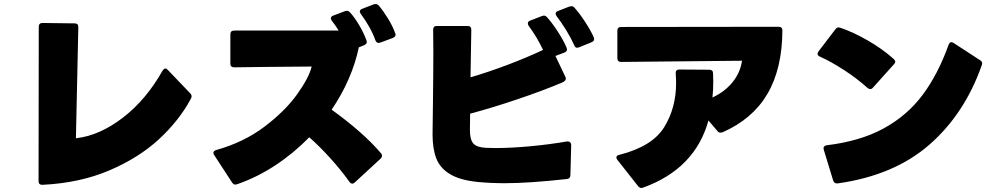

<svg xmlns="http://www.w3.org/2000/svg" viewBox="-20 -890 5010 961"><path d="M191 35Q173 35 173 16L174 -756Q174 -775 193 -775L354 -773Q372 -773 372 -754L360 -198Q478 -211 595 -301Q712 -391 794 -537Q801 -547 807 -547Q814 -547 820 -540L932 -423Q939 -416 939 -408Q939 -403 936 -397Q878 -288 776.5 -194Q675 -100 527 -37Q379 26 193 35Z M1875 -675Q1865 -675 1859 -688Q1848 -720 1828 -755.5Q1808 -791 1786 -820Q1781 -827 1781 -832Q1781 -842 1793 -846L1850 -868L1860 -870Q1868 -870 1876 -862Q1899 -835 1922.5 -796.5Q1946 -758 1958 -724Q1960 -718 1960 -716Q1960 -706 1946 -700L1884 -677Q1878 -675 1875 -675ZM1158 34Q1149 34 1142 24L1052 -114Q1048 -119 1048 -125Q1048 -134 1062 -139Q1201 -178 1304.5 -256.5Q1408 -335 1467.5 -418.5Q1527 -502 1540 -557Q1462 -557 1306 -555Q1202 -553 1152 -553Q1133 -553 1133 -572V-718Q1133 -737 1152 -737H1675Q1658 -765 1641 -786Q1636 -793 1636 -798Q1636 -808 1648 -812L1706 -834L1716 -836Q1724 -836 1732 -828Q1757 -800 1779 -762Q1801 -724 1814 -689Q1816 -683 1816 -680Q1816 -670 1803 -664L1776 -653Q1742 -492 1640 -341Q1797 -228 1887 -123Q1892 -118 1892 -110Q1892 -103 1885 -96L1756 23Q1750 29 1743 29Q1735 29 1729 20Q1686 -40 1633 -98.5Q1580 -157 1528 -203Q1450 -123 1358 -62.5Q1266 -2 1167 32Q1161 34 1158 34Z M2145 -217 2147 -376Q2149 -536 2149 -633Q2149 -708 2148 -741Q2148 -760 2166 -760H2320Q2339 -760 2339 -741L2335 -503Q2424 -529 2520.5 -565.5Q2617 -602 2698 -640Q2670 -701 2626 -761Q2622 -766 2622 -773Q2622 -783 2634 -787L2693 -810Q2699 -812 2702 -812Q2710 -812 2718 -804Q2744 -775 2772.5 -731Q2801 -687 2816 -651L2818 -643Q2818 -632 2805 -627L2760 -610L2810 -505Q2812 -502 2812 -496Q2812 -485 2794 -477Q2697 -436 2569.5 -393Q2442 -350 2333 -321L2332 -239Q2332 -191 2349.5 -171.5Q2367 -152 2414 -150Q2428 -149 2461 -149Q2538 -149 2634.5 -158Q2731 -167 2818 -182H2823Q2830 -182 2834.5 -177Q2839 -172 2839 -164L2835 -14Q2835 4 2818 6Q2627 27 2507 27Q2439 27 2373 21Q2283 12 2233 -18Q2183 -48 2164 -96.5Q2145 -145 2145 -217ZM2869 -651Q2858 -651 2854 -664Q2839 -698 2814.5 -738Q2790 -778 2766 -809Q2761 -816 2761 -821Q2761 -831 2773 -835L2829 -857Q2837 -859 2840 -859Q2849 -859 2855 -852Q2881 -823 2909 -780Q2937 -737 2952 -703Q2954 -697 2954 -694Q2954 -685 2942 -679L2878 -653Q2872 -651 2869 -651Z M3587 -226Q3576 -226 3571 -234L3526 -287Q3459 -45 3199 49Q3193 51 3190 51Q3182 51 3174 42L3070 -90Q3065 -97 3065 -101Q3065 -112 3080 -115Q3245 -157 3304.5 -253.5Q3364 -350 3364 -474Q3364 -493 3362 -523V-525Q3362 -542 3380 -542L3529 -541Q3549 -541 3549 -523Q3550 -509 3550 -482Q3550 -437 3546 -402Q3608 -431 3646.5 -478.5Q3685 -526 3694 -586L3089 -580Q3070 -580 3070 -599V-736Q3070 -755 3089 -755L3877 -756Q3896 -756 3896 -737Q3895 -546 3821 -420Q3747 -294 3597 -228Z M4083 -607Q4072 -612 4072 -621Q4072 -625 4077 -633L4161 -743Q4169 -753 4177 -753Q4180 -753 4186 -751Q4247 -731 4321.5 -688.5Q4396 -646 4453 -595Q4461 -587 4461 -581Q4461 -575 4455 -569L4349 -451Q4343 -444 4335 -444Q4330 -444 4322 -450Q4270 -497 4204.5 -539.5Q4139 -582 4083 -607ZM4169 28Q4155 28 4150 13L4103 -141L4102 -148Q4102 -160 4118 -163Q4285 -183 4402.5 -247Q4520 -311 4597.5 -414.5Q4675 -518 4728 -666Q4733 -679 4742 -679Q4745 -679 4753 -675L4885 -589Q4896 -583 4896 -572L4894 -564Q4809 -321 4632.5 -166.5Q4456 -12 4173 28Z"/></svg>

Font: LINE Seed JP_TTF ExtraBold
Style: Regular
Weight: 800
Designer: LY Corporation & Fontrix & Fontworks
Version: Version 1.015